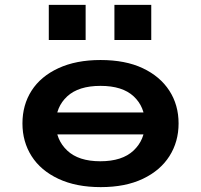

<svg xmlns="http://www.w3.org/2000/svg" viewBox="-20 -757 824 787"><path d="M393 10Q292 10 219.5 -24Q147 -58 109.5 -117Q72 -176 72 -251Q72 -327 109.5 -385.5Q147 -444 219.5 -477.5Q292 -511 392 -511Q494 -511 565 -477.5Q636 -444 674 -385.5Q712 -327 712 -251Q712 -176 674.5 -117Q637 -58 565.5 -24Q494 10 393 10ZM391 -96Q481 -96 527.5 -140Q574 -184 574 -251Q574 -319 528 -362Q482 -405 392 -405Q302 -405 255.5 -362Q209 -319 209 -251Q209 -184 255.5 -140Q302 -96 391 -96ZM171 -206V-296H612V-206ZM449 -593V-737H600V-593ZM180 -593V-737H331V-593Z"/></svg>

Font: Nunito Sans 7pt Expanded
Style: Bold
Weight: 700
Width: 7
Designer: Vernon Adams
Foundry: Vernon Adams
Version: Version 3.101;gftools[0.9.27]